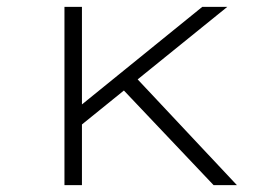

<svg xmlns="http://www.w3.org/2000/svg" viewBox="-20 -540 759 560"><path d="M198 -160 200 -220 570 -520H643ZM168 0V-520H219V0ZM603 0 330 -288 366 -325 671 0Z"/></svg>

Font: Lexend Mega ExtraLight
Style: Regular
Weight: 250
Version: Version 1.007